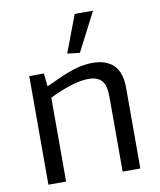

<svg xmlns="http://www.w3.org/2000/svg" viewBox="-88 -871 781 940"><g transform="rotate(-10 302.5 -400.5)"><path d="M76 -540H149L155 -477H160Q200 -496 232.5 -510Q265 -524 292.5 -533Q320 -542 344 -546Q368 -550 391 -550Q460 -550 496.5 -513.5Q533 -477 533 -402V0H445V-373Q445 -429 424 -452.5Q403 -476 358 -476Q320 -476 269.5 -460Q219 -444 164 -417V0H76ZM278 -616 348 -801H439L340 -609Z"/></g></svg>

Font: EncodeSans
Style: Regular
Weight: 400
Designer: Pablo Impallari, Andres Torresi
Foundry: Pablo Impallari, Andres Torresi
Version: Version 1.000; ttfautohint (v1.4.1)